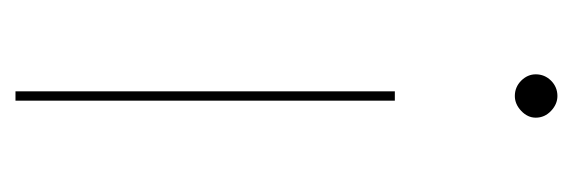

<svg xmlns="http://www.w3.org/2000/svg" viewBox="-266 -474 740 248"><g transform="rotate(90 104.0 -350.0)"><path d="M110 -490V0H98V-490ZM132 -672Q132 -661.5 123.2 -653.2Q114.5 -645 104 -645Q92.5 -645 84.2 -653.2Q76 -661.5 76 -672Q76 -683.5 84.2 -691.8Q92.5 -700 104 -700Q114.5 -700 123.2 -691.8Q132 -683.5 132 -672Z"/></g></svg>

Font: Lato 2
Style: Regular
Weight: 100
Designer: Lukasz Dziedzic with Adam Twardoch and Botio Nikoltchev
Foundry: tyPoland Lukasz Dziedzic
Version: Version 2.015; 2015-08-06; http://www.latofonts.com/